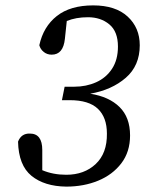

<svg xmlns="http://www.w3.org/2000/svg" viewBox="-20 -680 568 713"><path d="M226 13Q145 12 97 -27Q49 -66 47 -154Q59 -185 91 -184Q137 -184 137 -123V-48Q177 -31 226 -31Q293 -31 335.5 -71Q378 -111 377 -184Q377 -244 343.5 -276Q310 -308 239 -308H210L220 -358H256Q300 -358 337 -374.5Q374 -391 396 -424.5Q418 -458 418 -507Q418 -563 386 -589.5Q354 -616 307 -616Q284 -616 264.5 -612.5Q245 -609 228 -602L221 -536Q215 -477 172 -477Q155 -477 142.5 -487Q130 -497 126 -512Q141 -581 191 -620.5Q241 -660 326 -660Q409 -660 454 -618.5Q499 -577 499 -512Q499 -436 447 -391Q395 -346 315 -332Q385 -321 424 -282.5Q463 -244 463 -177Q463 -116 430.5 -73.5Q398 -31 344.5 -9Q291 13 226 13Z"/></svg>

Font: Source Serif 4 SmText
Style: Italic
Weight: 400
Italic angle: -12°
Designer: Frank Grießhammer
Foundry: Adobe
Version: Version 4.005;hotconv 1.1.0;makeotfexe 2.6.0